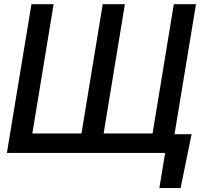

<svg xmlns="http://www.w3.org/2000/svg" viewBox="-20 -748 1000 939"><path d="M917 -91.8 863.3 171.9H759.3L787.6 0H720.7L735.8 -91.8ZM133.8 -727.5H242.2L138.2 -95.2H378.4L482.4 -727.5H590.8L486.8 -95.2H726.1L830.1 -727.5H938.5L818.4 0H13.7Z"/></svg>

Font: Inter Tight Medium
Style: Italic
Weight: 500
Italic angle: -9.39999°
Designer: Rasmus Andersson
Foundry: rsms
Version: Version 3.004